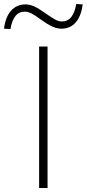

<svg xmlns="http://www.w3.org/2000/svg" viewBox="-99 -937 432 957"><path d="M96 0V-705H138V0ZM-47 -792 -79 -794Q-72 -852 -44 -883.5Q-16 -915 28 -915Q51 -915 74 -904Q97 -893 130 -869Q162 -847 178 -838.5Q194 -830 209 -830Q239 -830 256.5 -852.5Q274 -875 281 -917L313 -915Q306 -857 278.5 -825.5Q251 -794 207 -794Q185 -794 161 -805Q137 -816 101 -842Q73 -863 56 -871Q39 -879 25 -879Q-5 -879 -22.5 -856.5Q-40 -834 -47 -792Z"/></svg>

Font: Nunito Sans 12pt ExtraLight
Style: Regular
Weight: 200
Designer: Vernon Adams
Foundry: Vernon Adams
Version: Version 3.101;gftools[0.9.27]